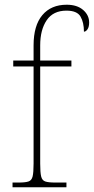

<svg xmlns="http://www.w3.org/2000/svg" viewBox="-20 -792 397 812"><path d="M33 0V-20H59Q87 -20 100.5 -24.5Q114 -29 118 -46Q122 -63 122 -100V-511H36V-536H122V-600Q122 -684 159 -728Q196 -772 262 -772Q306 -772 331.5 -750Q357 -728 357 -697Q357 -678 350 -668Q343 -658 335 -658Q335 -697 320.5 -722Q306 -747 261 -747Q205 -747 177.5 -706.5Q150 -666 150 -600V-536H282V-511H150V-100Q150 -63 154 -46Q158 -29 171.5 -24.5Q185 -20 213 -20H261V0Z"/></svg>

Font: Noto Serif Bengali SemiCondensed Thin
Style: Regular
Weight: 100
Width: 4
Designer: Juan Bruce, Universal Thirst, Indian Type Foundry and the Monotype Design Team.
Foundry: Monotype Imaging Inc.
Version: Version 2.003; ttfautohint (v1.8.4.7-5d5b)